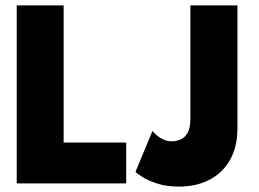

<svg xmlns="http://www.w3.org/2000/svg" viewBox="-20 -680 961 712"><path d="M42 -660H216V-151.5H448V0H42ZM860.5 -204Q860.5 -136 833.2 -87.5Q806 -39 757 -13.5Q708 12 643 12Q598 12 563.5 0.8Q529 -10.5 508 -23.8Q487 -37 482.5 -43L545.5 -194.5Q552 -186 562.5 -177.2Q573 -168.5 587 -162.2Q601 -156 616.5 -156Q633 -156 649 -162.5Q665 -169 675.5 -187.2Q686 -205.5 686 -240V-660H860.5Z"/></svg>

Font: League Spartan Thin ExtraBold
Style: Regular
Weight: 800
Version: Version 2.002